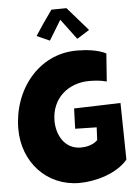

<svg xmlns="http://www.w3.org/2000/svg" viewBox="-63 -1012 752 1074"><g transform="rotate(-5 313.0 -475.0)"><path d="M24.4 -314.5C24.4 -127.4 156.7 15.6 338.9 15.6C432.6 15.6 552.2 -20 611.8 -91.8L606.4 -410.2C519.5 -406.7 432.6 -405.3 345.2 -402.3L341.3 -288.6L461.9 -286.1L458.5 -214.8L451.7 -208.5C426.3 -187.5 391.1 -181.2 364.3 -181.2C271.5 -181.2 230 -266.1 230 -342.3C230 -470.7 326.7 -547.9 442.4 -547.9C474.6 -547.9 507.8 -545.4 540.5 -536.6L551.8 -693.4C504.9 -716.8 442.4 -723.6 388.2 -723.6C171.4 -723.6 24.4 -532.2 24.4 -314.5ZM243.7 -792 311.5 -903.3 397 -788.6 466.8 -832.5 351.6 -964.8 267.1 -963.9C233.9 -918.5 202.1 -871.1 171.4 -824.2Z"/></g></svg>

Font: Luckiest Guy
Style: Regular
Weight: 400
Designer: Astigmatic (AOETI)
Foundry: Astigmatic (AOETI)
Version: Version 1.001